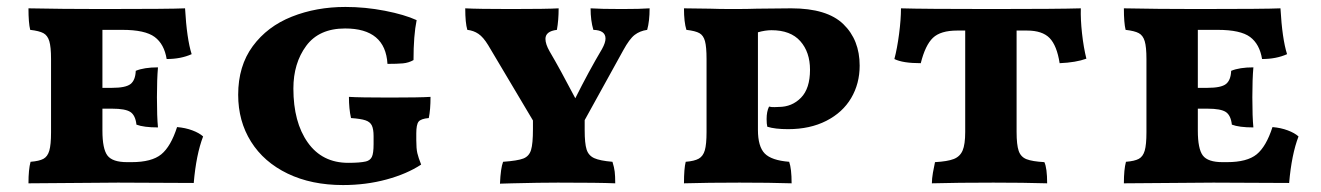

<svg xmlns="http://www.w3.org/2000/svg" viewBox="-20 -526 3806 553"><path d="M565 -133Q545 -81 538 1L320 0L62 2Q62 -38 68 -60Q93 -62 105 -68.5Q117 -75 122 -92Q127 -109 127 -145V-356Q127 -391 122 -407.5Q117 -424 105 -430.5Q93 -437 67 -440Q62 -460 62 -502Q158 -500 275 -500Q470 -500 513 -502Q518 -414 532 -370Q501 -356 460 -356Q453 -399 425.5 -419.5Q398 -440 332 -440H275V-273H303Q342 -273 356 -284Q370 -295 371 -322Q395 -332 435 -332Q432 -298 432 -246Q432 -189 435 -159Q394 -159 373 -167Q370 -194 355.5 -203.5Q341 -213 303 -213H275V-150Q275 -97 289.5 -78Q304 -59 346 -59H359Q417 -59 444.5 -81.5Q472 -104 490 -160Q514 -158 534 -150.5Q554 -143 565 -133Z M666 -253Q666 -336 708 -393Q750 -450 820.5 -478Q891 -506 975 -506Q1032 -506 1088.5 -495Q1145 -484 1180 -468Q1171 -424 1171 -353Q1157 -345 1140.5 -343.5Q1124 -342 1096 -342Q1090 -444 974 -444Q899 -444 862 -394Q825 -344 825 -271Q825 -174 866.5 -115.5Q908 -57 983 -57Q1017 -57 1034 -61Q1046 -64 1051 -74Q1056 -84 1056 -111V-134Q1056 -154 1051 -164.5Q1046 -175 1032.5 -179.5Q1019 -184 991 -186Q985 -212 985 -247Q1016 -245 1102 -245Q1189 -245 1220 -247Q1220 -210 1215 -186Q1192 -184 1185.5 -175.5Q1179 -167 1179 -142V-122Q1179 -98 1182 -85Q1185 -72 1193 -52Q1152 -25 1093 -9Q1034 7 968 7Q877 7 808.5 -26Q740 -59 703 -118Q666 -177 666 -253Z M1851 -502Q1851 -465 1844 -440Q1823 -437 1808 -425.5Q1793 -414 1775 -381L1664 -180V-151Q1664 -113 1669.5 -95.5Q1675 -78 1691.5 -70.5Q1708 -63 1744 -60Q1749 -44 1750.5 -31.5Q1752 -19 1752 2Q1705 0 1587 0Q1535 0 1455 2L1420 3Q1422 -42 1429 -60Q1471 -63 1487.5 -69.5Q1504 -76 1509.5 -94Q1515 -112 1515 -154V-179L1386 -396Q1372 -419 1358 -428.5Q1344 -438 1326 -440Q1320 -460 1320 -502Q1356 -500 1451 -500Q1556 -500 1589 -502Q1589 -468 1584 -440Q1551 -436 1551 -414Q1551 -399 1563 -378Q1593 -327 1637 -243Q1676 -321 1714 -385Q1724 -403 1724 -415Q1724 -439 1689 -440Q1681 -467 1681 -502Q1710 -500 1771 -500Q1825 -500 1851 -502Z M2313 -325Q2313 -376 2285 -407.5Q2257 -439 2202 -439Q2184 -439 2163 -433V-152Q2163 -104 2182.5 -84Q2202 -64 2253 -60Q2260 -40 2260 2Q2198 0 2110 0Q2020 0 1950 2Q1950 -41 1955 -60Q1980 -62 1992.5 -69Q2005 -76 2010 -93Q2015 -110 2015 -146V-356Q2015 -391 2010.5 -407.5Q2006 -424 1994.5 -430.5Q1983 -437 1957 -440Q1950 -462 1950 -502L2026 -501Q2049 -500 2092 -500Q2135 -500 2160 -501L2259 -502Q2362 -502 2409 -456.5Q2456 -411 2456 -337Q2456 -285 2431.5 -243.5Q2407 -202 2360 -178Q2313 -154 2250 -154Q2212 -154 2190 -161Q2188 -169 2188 -183Q2188 -205 2195 -219Q2203 -217 2211.5 -217.5Q2220 -218 2223 -218Q2261 -218 2287 -244.5Q2313 -271 2313 -325Z M3109 -357Q3079 -346 3032 -344Q3024 -395 3003 -416.5Q2982 -438 2938 -438H2908V-146Q2908 -109 2914 -91.5Q2920 -74 2936.5 -67.5Q2953 -61 2988 -59Q2996 -42 2996 2Q2928 0 2841 0Q2738 0 2664 2Q2664 -11 2667 -28.5Q2670 -46 2673 -59Q2709 -61 2727 -68Q2745 -75 2752.5 -92.5Q2760 -110 2760 -146V-438H2737Q2689 -438 2667 -417Q2645 -396 2632 -344Q2580 -344 2556 -356Q2564 -386 2569.5 -428Q2575 -470 2575 -502Q2642 -500 2836 -500Q3027 -500 3093 -502Q3092 -470 3096.5 -429.5Q3101 -389 3109 -357Z M3720 -133Q3700 -81 3693 1L3475 0L3217 2Q3217 -38 3223 -60Q3248 -62 3260 -68.5Q3272 -75 3277 -92Q3282 -109 3282 -145V-356Q3282 -391 3277 -407.5Q3272 -424 3260 -430.5Q3248 -437 3222 -440Q3217 -460 3217 -502Q3313 -500 3430 -500Q3625 -500 3668 -502Q3673 -414 3687 -370Q3656 -356 3615 -356Q3608 -399 3580.5 -419.5Q3553 -440 3487 -440H3430V-273H3458Q3497 -273 3511 -284Q3525 -295 3526 -322Q3550 -332 3590 -332Q3587 -298 3587 -246Q3587 -189 3590 -159Q3549 -159 3528 -167Q3525 -194 3510.5 -203.5Q3496 -213 3458 -213H3430V-150Q3430 -97 3444.5 -78Q3459 -59 3501 -59H3514Q3572 -59 3599.5 -81.5Q3627 -104 3645 -160Q3669 -158 3689 -150.5Q3709 -143 3720 -133Z"/></svg>

Font: Vollkorn SC
Style: Bold
Weight: 700
Designer: Friedrich Althausen
Foundry: Friedrich Althausen
Version: Version 4.015